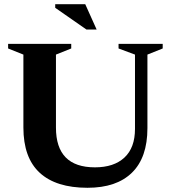

<svg xmlns="http://www.w3.org/2000/svg" viewBox="-20 -878 811 911"><path d="M620.5 -266.5V-619L542.5 -648V-670H752V-648L679.5 -619V-270Q679.5 -130.5 606.2 -58.8Q533 13 395 13Q246 13 168.5 -58.2Q91 -129.5 91 -273V-619L18.5 -648V-670H318V-648L245.5 -619V-272.5Q245.5 -84 430.5 -84Q520.5 -84 570.5 -130.5Q620.5 -177 620.5 -266.5ZM438.5 -738H390L242 -841V-858H384.5Z"/></svg>

Font: Newsreader Text
Style: Bold
Weight: 700
Designer: Hugues Gentile
Foundry: Production Type
Version: Version 1.001